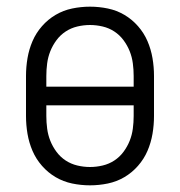

<svg xmlns="http://www.w3.org/2000/svg" viewBox="-20 -548 540 576"><path d="M250 8Q223 8 196.5 2.5Q170 -3 147 -16.5Q124 -30 106 -50.5Q88 -71 77.5 -95.5Q67 -120 62.5 -146.5Q58 -173 58 -200V-320Q58 -347 62.5 -373.5Q67 -400 77.5 -424.5Q88 -449 106 -469.5Q124 -490 147 -503.5Q170 -517 196.5 -522.5Q223 -528 250 -528Q277 -528 303.5 -522.5Q330 -517 353 -503.5Q376 -490 394 -469.5Q412 -449 422.5 -424.5Q433 -400 437.5 -373.5Q442 -347 442 -320V-200Q442 -173 437.5 -146.5Q433 -120 422.5 -95.5Q412 -71 394 -50.5Q376 -30 353 -16.5Q330 -3 303.5 2.5Q277 8 250 8ZM381 -288V-320Q381 -339 378.5 -358Q376 -377 369 -394.5Q362 -412 350.5 -427.5Q339 -443 323 -453.5Q307 -464 288 -468.5Q269 -473 250 -473Q231 -473 212 -468.5Q193 -464 177 -453.5Q161 -443 149.5 -427.5Q138 -412 131 -394.5Q124 -377 121.5 -358Q119 -339 119 -320V-288ZM250 -47Q269 -47 288 -51.5Q307 -56 323 -66.5Q339 -77 350.5 -92.5Q362 -108 369 -125.5Q376 -143 378.5 -162Q381 -181 381 -200V-232H119V-200Q119 -181 121.5 -162Q124 -143 131 -125.5Q138 -108 149.5 -92.5Q161 -77 177 -66.5Q193 -56 212 -51.5Q231 -47 250 -47Z"/></svg>

Font: Iosevka SS18 Light
Style: Regular
Weight: 300
Monospace: yes
Designer: Belleve Invis
Foundry: Belleve Invis
Version: Version 25.1.1; ttfautohint (v1.8.4)